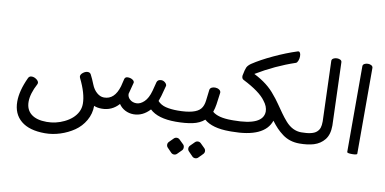

<svg xmlns="http://www.w3.org/2000/svg" viewBox="-83 -916 2841 1415"><g transform="rotate(10 1338.0 -208.0)"><path d="M70.8 55.7Q70.8 -24.4 118.2 -126.5Q125.5 -143.6 144.3 -143.6Q163.1 -143.6 180.2 -130.9Q197.3 -118.2 197.3 -104Q197.3 -101.1 194.8 -95.2Q153.3 -17.1 153.3 42.5Q153.3 102.1 193.6 134.3Q233.9 166.5 310.1 166.5Q378.4 166.5 439.9 136.7Q507.8 104 535.2 50.8Q549.8 22 549.8 -10.7Q549.8 -87.4 495.6 -196.8Q493.2 -202.6 493.2 -206.5Q493.2 -221.7 510.5 -235.1Q527.8 -248.5 544.9 -248.5Q562 -248.5 569.3 -234.9Q585.9 -203.1 600.6 -165.5Q615.2 -127.9 640.9 -106Q666.5 -84 693.4 -84H695.8Q773.9 -84 804.7 -187.5L818.4 -244.1Q823.2 -260.7 842.8 -260.7Q862.3 -260.7 877.2 -251.7Q892.1 -242.7 892.1 -230L869.1 -142.1Q869.1 -117.7 888.7 -100.6Q908.2 -83.5 937.3 -83.5Q966.3 -83.5 994.9 -110.6Q1023.4 -137.7 1039.1 -194.8L1056.6 -262.7Q1063.5 -283.2 1089.4 -283.2Q1105 -283.2 1117.9 -272.2Q1130.9 -261.2 1130.9 -248.5L1109.4 -168.5Q1102.1 -145 1095.7 -128.4Q1119.6 -102.1 1157.2 -92.8Q1194.8 -83.5 1246.6 -83.5V0Q1112.3 0 1051.8 -57.6Q999 0 930.2 0Q896.5 0 867.2 -15.1Q837.9 -30.3 819.8 -57.6Q769 0 692.4 0Q658.2 0 634.3 -10.7Q634.3 48.8 605 99.6Q575.7 150.4 528.6 182.6Q481.4 214.8 424.8 232.9Q368.2 251 311.5 251Q194.3 251 132.6 199.7Q70.8 148.4 70.8 55.7Z M1245.6 -83.5Q1378.9 -83.5 1416.5 -129.9Q1435.1 -152.3 1439.9 -191.9L1449.7 -273.9Q1451.7 -285.6 1462.4 -292Q1473.1 -298.3 1489.5 -298.3Q1505.9 -298.3 1519.3 -290Q1532.7 -281.7 1532.7 -267.6L1520.5 -177.7Q1516.1 -148.9 1506.3 -120.1Q1548.3 -83.5 1648.9 -83.5V0Q1519.5 0 1459 -52.7Q1424.3 -22.5 1371.3 -11.2Q1318.4 0 1245.6 0Q1230.5 0 1217.8 -12.7Q1205.1 -25.4 1205.1 -41.7Q1205.1 -58.1 1217.3 -70.8Q1229.5 -83.5 1245.6 -83.5ZM1381.3 199.2Q1372.1 189.9 1372.1 177.2Q1372.1 164.6 1381.3 155.3L1412.1 124.5Q1421.4 115.2 1434.3 115.2Q1447.3 115.2 1456.5 124.5L1487.8 155.3Q1497.1 164.6 1497.1 177.2Q1497.1 189.9 1487.8 199.2L1456.5 231Q1447.3 240.2 1434.3 240.2Q1421.4 240.2 1412.1 231ZM1223.1 199.2Q1213.9 189.9 1213.9 177.2Q1213.9 164.6 1223.1 155.3L1253.9 124.5Q1263.2 115.2 1275.9 115.2Q1288.6 115.2 1297.9 124.5L1329.6 155.3Q1337.9 163.6 1337.9 177.2Q1337.9 190.9 1329.6 199.2L1297.9 231Q1288.6 240.2 1275.9 240.2Q1263.2 240.2 1253.9 231Z M1672.4 -416.5 1672.9 -421.9Q1681.6 -467.8 1689.2 -483.6Q1696.8 -499.5 1718.3 -515.1Q1779.8 -556.2 1869.9 -598.1Q1960 -640.1 2042.5 -666.5Q2044.9 -667.5 2047.9 -667.5Q2056.2 -667.5 2060.8 -658.2Q2065.4 -648.9 2065.4 -632.8Q2065.4 -616.7 2059.3 -600.6Q2053.2 -584.5 2043.9 -581.1Q1896.5 -531.7 1756.3 -447.3Q1862.3 -394.5 1919.9 -319.8Q1939.5 -297.9 1964.6 -261.7Q1989.7 -225.6 2009.5 -197.5Q2029.3 -169.4 2053.7 -141.6Q2105.5 -83.5 2171.4 -83.5V0Q2098.1 0 2044.4 -40Q2018.1 -59.6 1997.8 -80.8Q1977.5 -102.1 1954.6 -132.3Q1910.2 0 1664.6 0H1648.9Q1632.8 -1 1620.1 -13.4Q1607.4 -25.9 1607.9 -41.7Q1608.4 -57.6 1620.4 -70.6Q1632.3 -83.5 1647.9 -83.5H1664.6Q1884.8 -83.5 1887.2 -188.5Q1887.2 -227.1 1856.4 -265.6Q1814 -325.7 1686.5 -390.1Q1672.4 -397 1672.4 -416.5Z M2170.4 -83.5Q2255.4 -83.5 2285.2 -110.4Q2300.8 -124 2306.9 -142.3Q2313 -160.6 2313 -188.5Q2313 -190.4 2313 -192.4L2297.9 -640.1Q2297.4 -652.3 2309.3 -659.4Q2321.3 -666.5 2336.7 -666.5Q2352.1 -666.5 2362.3 -660.6Q2372.6 -654.8 2373 -643.6L2388.7 -172.4Q2388.7 -104.5 2357.9 -66.4Q2327.6 -28.8 2278.8 -13.7Q2232.9 0 2171.4 0Q2156.2 -1 2143.1 -13.4Q2129.9 -25.9 2129.9 -41.7Q2129.9 -57.6 2142.3 -70.6Q2154.8 -83.5 2170.4 -83.5Z M2530.3 0V-641.6Q2530.3 -653.3 2541.7 -659.9Q2553.2 -666.5 2568.6 -666.5Q2584 -666.5 2594.7 -659.9Q2605.5 -653.3 2605.5 -641.6V0Q2605.5 9.3 2567.9 9.3Q2530.3 9.3 2530.3 0Z"/></g></svg>

Font: Behdad
Style: Regular
Weight: 400
Designer: Mohammad Saleh Souzanchi
Foundry: http://font-store.ir
Version: Version:1.0.1;RFB:1.2.5;Building:2018-09-04 19:53:52.209180